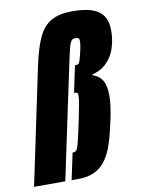

<svg xmlns="http://www.w3.org/2000/svg" viewBox="-103 -808 635 866"><g transform="rotate(-10 214.5 -375.0)"><path d="M-18 0 95 -538Q112 -617 134 -663Q156 -709 192.5 -729.5Q229 -750 289 -750Q344 -750 379 -738Q414 -726 430.5 -700.5Q447 -675 447 -635Q447 -619 445.5 -605Q444 -591 441 -578Q434 -544 418 -518Q402 -492 379.5 -476Q357 -460 330 -454L329 -450Q358 -441 373 -417Q388 -393 388 -345Q388 -325 384.5 -298.5Q381 -272 374 -239Q362 -181 348 -136Q334 -91 313 -61Q292 -31 260.5 -15.5Q229 0 182 0H154L180 -122H184Q191 -122 196 -126.5Q201 -131 205.5 -145Q210 -159 216.5 -187Q223 -215 233 -263Q242 -307 246.5 -332Q251 -357 251 -369Q251 -381 247.5 -383.5Q244 -386 236 -386H233L259 -508H264Q272 -508 276 -512Q280 -516 284 -529.5Q288 -543 294 -569Q297 -583 298.5 -593Q300 -603 300 -610Q300 -622 295.5 -625Q291 -628 283 -628Q275 -628 269.5 -625.5Q264 -623 259.5 -614.5Q255 -606 250.5 -588Q246 -570 239 -538L125 0Z"/></g></svg>

Font: Saira Condensed Black
Style: Italic
Weight: 900
Width: 3
Italic angle: -12°
Designer: Hector Gatti with collaboration of the Omnibus-Type team
Foundry: Omnibus-Type
Version: Version 1.101